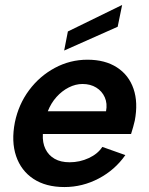

<svg xmlns="http://www.w3.org/2000/svg" viewBox="-20 -748 602 775"><path d="M240 7Q165 7 115 -26Q65 -59 45 -118Q25 -177 40 -254Q55 -327 97.5 -384Q140 -441 201.5 -474Q263 -507 333 -507Q404 -507 452 -476Q500 -445 519 -389.5Q538 -334 524 -261Q521 -249 517.5 -235.5Q514 -222 509 -207H153Q151 -172 163.5 -146.5Q176 -121 200.5 -107Q225 -93 261 -93Q302 -93 338.5 -110Q375 -127 393 -155L486 -122Q444 -62 378.5 -27.5Q313 7 240 7ZM408 -299Q414 -330 403 -355Q392 -380 368.5 -394.5Q345 -409 313 -409Q285 -409 257.5 -395Q230 -381 208 -356.5Q186 -332 173 -299ZM473 -728 455 -640 239 -544 254 -621Z"/></svg>

Font: Albert Sans SemiBold
Style: Italic
Weight: 600
Italic angle: -11.25°
Designer: Andreas Rasmussen
Foundry: a.Foundry
Version: Version 1.025